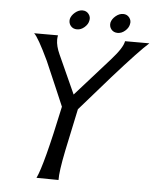

<svg xmlns="http://www.w3.org/2000/svg" viewBox="-53 -786 680 833"><g transform="rotate(5 287.0 -370.0)"><path d="M468 -624H574Q533 -588 422 -463Q334 -363 290 -312Q264 -190 251 -128Q232 -35 233 1L137 0Q165 -57 220 -317Q215 -328 187.5 -393Q160 -458 137 -510Q90 -609 72 -624H176Q174 -614 174 -605Q174 -577 190 -542L266 -374L415 -541Q464 -596 468 -624ZM306 -699Q303 -683 288 -670Q273 -657 256 -657Q238 -657 228 -669.5Q218 -682 221 -699Q225 -715 240.5 -728Q256 -741 273 -741Q290 -741 300 -728Q310 -715 306 -699ZM483 -699Q480 -683 465 -670Q450 -657 433 -657Q415 -657 405 -669.5Q395 -682 398 -699Q402 -715 417.5 -728Q433 -741 450 -741Q467 -741 477 -728Q487 -715 483 -699Z"/></g></svg>

Font: GFS Neohellenic Rg
Style: Italic
Weight: 400
Italic angle: -12°
Designer: Takis Katsoulidis and George D. Matthiopoulos
Foundry: Takis Katsoulidis and George D. Matthiopoulos
Version: Version 1.0